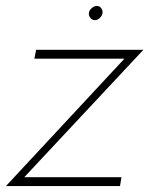

<svg xmlns="http://www.w3.org/2000/svg" viewBox="-30 -628 504 648"><path d="M390 -430 -10 0H375L380 -30H52L454 -460H92L86 -430ZM270 -584Q269 -575 275 -567.5Q281 -560 290 -560Q299 -560 307 -567.5Q315 -575 316 -584Q317 -593 311.5 -600.5Q306 -608 297 -608Q288 -608 279.5 -600.5Q271 -593 270 -584Z"/></svg>

Font: Jost* 200 Thin Italic
Style: Italic
Weight: 200
Italic angle: -10°
Version: Version 3.200; ttfautohint (v0.97) -l 8 -r 50 -G 200 -x 14 -